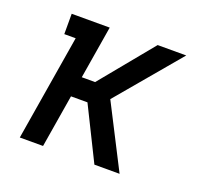

<svg xmlns="http://www.w3.org/2000/svg" viewBox="-96 -633 793 745"><g transform="rotate(20 300.0 -260.0)"><path d="M363 0 255 -218H187L151 0H55L127 -436H80V-520H237L201 -302H256L435 -520H553L334 -260L467 0Z"/></g></svg>

Font: Iosevka HT Medium Extended
Style: Italic
Weight: 500
Width: 7
Italic angle: -9°
Monospace: yes
Designer: Belleve Invis
Foundry: Belleve Invis
Version: Version 32.3.0; ttfautohint (v1.8.4)